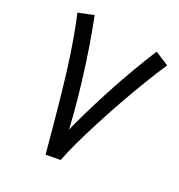

<svg xmlns="http://www.w3.org/2000/svg" viewBox="-166 -798 851 915"><g transform="rotate(30 260.0 -340.5)"><path d="M219 6 238 -73Q254 -151 277 -233Q300 -315 326 -395.5Q352 -476 379.5 -550Q407 -624 432 -684L508 -652Q483 -595 456.5 -526.5Q430 -458 404.5 -385Q379 -312 357 -242Q335 -172 318.5 -111.5Q302 -51 294 -8ZM219 6Q204 -50 186 -115.5Q168 -181 148 -251.5Q128 -322 106 -393.5Q84 -465 60 -532Q36 -599 12 -656L89 -687Q117 -616 143 -540.5Q169 -465 192 -389.5Q215 -314 234.5 -240.5Q254 -167 268 -99L290 -8Z"/></g></svg>

Font: Noto Sans Arabic SemiCondensed
Style: Regular
Weight: 400
Width: 4
Designer: Monotype Design Team, Nadine Chahine, Nizar Qandah and Khaled Hosny
Foundry: Monotype Imaging Inc.
Version: Version 2.012